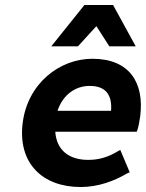

<svg xmlns="http://www.w3.org/2000/svg" viewBox="-20 -739 587 771"><path d="M491 -43 501 -47 463 -137 452 -131C414 -108 378 -97 334 -97C257 -97 207 -136 202 -210H529L532 -218C536 -230 540 -250 543 -272C560 -407 500 -503 351 -503C219 -503 91 -404 71 -245C51 -84 150 12 304 12C374 12 439 -12 491 -43ZM426 -294H211C233 -360 284 -394 340 -394C403 -394 431 -360 426 -294ZM367 -634 419 -553H525L434 -719H319L186 -553H293Z"/></svg>

Font: Falling Sky
Style: SeBdObl
Weight: 600
Designer: Paul D. Hunt
Foundry: Adobe Systems Incorporated
Version: Version 1.02